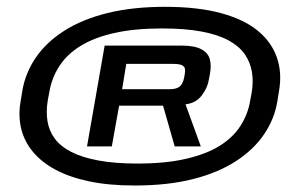

<svg xmlns="http://www.w3.org/2000/svg" viewBox="-20 -760 900 577"><path d="M384 -202.5Q484 -202.5 560 -221.8Q636 -241 689.5 -276Q743 -311 774 -357Q805 -403 813.5 -455.5L818.5 -486.5Q828 -541 812.2 -587Q796.5 -633 755.2 -667.2Q714 -701.5 644.2 -720.5Q574.5 -739.5 475.5 -739.5Q379 -739.5 303 -720.8Q227 -702 173 -667.5Q119 -633 87.5 -586.8Q56 -540.5 47 -486.5L42 -455.5Q34.5 -413.5 43.2 -375.2Q52 -337 77.5 -305.5Q103 -274 145 -251Q187 -228 246.8 -215.2Q306.5 -202.5 384 -202.5ZM393 -268.5Q324.5 -268.5 275.2 -277.8Q226 -287 194 -303.5Q162 -320 144.8 -343.2Q127.5 -366.5 122.8 -395.5Q118 -424.5 123.5 -458L128 -482Q135 -525 157.8 -560.5Q180.5 -596 220.8 -621.2Q261 -646.5 322 -660.5Q383 -674.5 467 -674.5Q536.5 -674.5 585.8 -665.2Q635 -656 667 -638.5Q699 -621 715.8 -596.8Q732.5 -572.5 737.2 -543Q742 -513.5 736 -479.5L732 -458.5Q725.5 -417.5 703 -382.2Q680.5 -347 640.5 -322Q600.5 -297 539.2 -282.8Q478 -268.5 393 -268.5ZM241.5 -320H316L338 -442.5H470L505 -320H583.5L537.5 -446.5Q569 -450 586.8 -473.8Q604.5 -497.5 608 -522.5L611 -538.5Q615.5 -563.5 610.5 -582.2Q605.5 -601 585 -612Q564.5 -623 525.5 -623H294.5ZM347 -492 359.5 -568H499Q518.5 -568 526.5 -564.2Q534.5 -560.5 535.8 -553.2Q537 -546 535 -535.5L533.5 -527.5Q529.5 -507 519.5 -499.5Q509.5 -492 491.5 -492Z"/></svg>

Font: Anybody ExtraExpanded Medium
Style: Italic
Weight: 500
Width: 8
Italic angle: -10°
Version: Version 1.113;gftools[0.9.25]